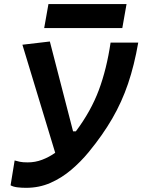

<svg xmlns="http://www.w3.org/2000/svg" viewBox="-20 -899 689 929"><path d="M106.4 9.8Q83.5 9.8 63.7 7.3Q43.9 4.9 31.2 -2.4L50.8 -122.6Q63 -119.1 76.4 -116.2Q89.8 -113.3 114.3 -113.3Q150.4 -113.3 183.8 -126Q217.3 -138.7 247.1 -159.7L88.4 -682.6L221.2 -698.2L333.5 -263.7H347.2Q419.9 -360.8 458 -462.6Q496.1 -564.5 515.1 -692.9H648.9Q629.9 -583.5 599.6 -494.1Q569.3 -404.8 522.9 -325Q476.6 -245.1 409.2 -163.1Q370.6 -116.2 324.2 -76.9Q277.8 -37.6 223.6 -13.9Q169.4 9.8 106.4 9.8ZM193.8 -763.2 214.4 -879.4H592.3L571.8 -763.2Z"/></svg>

Font: CaskaydiaCove NFP
Style: Bold Italic
Weight: 700
Italic angle: -10°
Designer: Aaron Bell
Foundry: Saja Typeworks
Version: Version 2111.001; VTT 6.35;Nerd Fonts 3.1.1